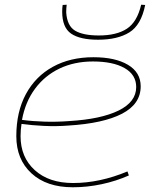

<svg xmlns="http://www.w3.org/2000/svg" viewBox="-20 -782 640 812"><path d="M525 -40Q471 -16 410 -3Q349 10 288 10Q177 10 113 -49Q49 -108 49 -206Q49 -309 89.5 -384Q130 -459 203.5 -499.5Q277 -540 375 -540Q467 -540 521 -508Q575 -476 575 -417Q575 -342 496 -301Q417 -260 269 -251Q218 -247 166 -249.5Q114 -252 71 -258Q67 -233 67 -206Q67 -117 127 -62.5Q187 -8 289 -8Q402 -8 519 -57ZM373 -522Q294 -522 231.5 -492Q169 -462 128 -406.5Q87 -351 73 -275Q118 -269 169.5 -267.5Q221 -266 273 -270Q407 -278 481.5 -314.5Q556 -351 556 -414Q556 -466 507 -494Q458 -522 373 -522ZM395 -614Q318 -614 280.5 -640Q243 -666 243 -733Q243 -740 243.5 -747.5Q244 -755 245 -761L262 -762Q261 -754 260.5 -746Q260 -738 260 -729Q264 -672 298 -652Q332 -632 398 -632Q473 -632 516.5 -660.5Q560 -689 577 -762L594 -761Q577 -676 527 -645Q477 -614 395 -614Z"/></svg>

Font: Georama Extended Thin
Style: Italic
Weight: 100
Width: 7
Italic angle: -9°
Designer: Jean-Baptiste Levee
Foundry: Production Type
Version: Version 1.000